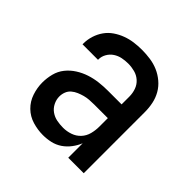

<svg xmlns="http://www.w3.org/2000/svg" viewBox="-145 -655 789 789"><g transform="rotate(45 250.0 -260.0)"><path d="M208 8Q178 8 148 -1Q118 -10 96 -31.5Q74 -53 64 -83Q54 -113 54 -143Q54 -169 60.5 -194.5Q67 -220 83 -240Q99 -260 121 -274Q143 -288 167.5 -296Q192 -304 217.5 -307Q243 -310 269 -310H348V-355Q348 -375 341.5 -393.5Q335 -412 320.5 -425Q306 -438 287 -443Q268 -448 249 -448Q231 -448 214 -444.5Q197 -441 182.5 -431.5Q168 -422 159 -406.5Q150 -391 150 -374V-371H60V-376Q60 -399 67 -421Q74 -443 87 -461.5Q100 -480 119 -493Q138 -506 159.5 -514Q181 -522 203.5 -525Q226 -528 249 -528Q273 -528 297.5 -524.5Q322 -521 344 -511.5Q366 -502 385 -486Q404 -470 416 -449Q428 -428 433 -404Q438 -380 438 -355V0H348V-84Q340 -64 326 -45.5Q312 -27 293.5 -14.5Q275 -2 253 3Q231 8 208 8ZM246 -72Q267 -72 287.5 -79Q308 -86 322.5 -101.5Q337 -117 342.5 -138Q348 -159 348 -180V-230H269Q255 -230 241 -229Q227 -228 214 -224.5Q201 -221 188 -215.5Q175 -210 164.5 -201Q154 -192 149 -179Q144 -166 144 -152Q144 -134 152.5 -117Q161 -100 176 -89.5Q191 -79 209 -75.5Q227 -72 246 -72Z"/></g></svg>

Font: Iosevka Fixed Medium
Style: Regular
Weight: 500
Monospace: yes
Designer: Belleve Invis
Foundry: Belleve Invis
Version: Version 32.3.0